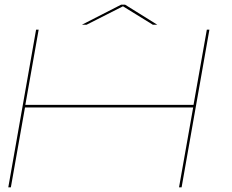

<svg xmlns="http://www.w3.org/2000/svg" viewBox="-20 -802 993 822"><path d="M15.5 0 134.5 -675H145.5L88.5 -353H808.5L865.5 -675H876.5L757.5 0H746.5L807 -342H87L26.5 0ZM330.5 -696 498.5 -782H515.5L653.5 -696H634.5L506.5 -775L350.5 -696Z"/></svg>

Font: Anybody UltraExpanded Thin
Style: Italic
Weight: 100
Width: 9
Italic angle: -10°
Designer: Tyler Finck
Foundry: Etcetera Type Company
Version: Version 1.010; ttfautohint (v1.8.3) -l 8 -r 50 -G 200 -x 14 